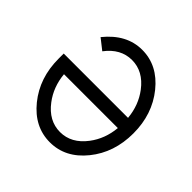

<svg xmlns="http://www.w3.org/2000/svg" viewBox="-170 -810 975 975"><g transform="rotate(45 317.5 -322.0)"><path d="M317.4 9.8Q206.1 9.8 127.4 -87.4Q48.8 -184.6 48.8 -322.3V-358.9H510.7Q502.9 -442.9 455.6 -505.4Q398.4 -581.1 317.4 -581.1Q236.3 -581.1 179.2 -505.4L122.1 -550.3Q206.1 -654.3 317.4 -654.3Q428.7 -654.3 507.3 -556.9Q585.9 -459.5 585.9 -322.3Q585.9 -184.6 507.3 -87.4Q428.7 9.8 317.4 9.8ZM317.4 -63.5Q398.4 -63.5 455.6 -139.2Q502.9 -201.7 510.7 -285.6H124Q131.8 -201.7 179.2 -139.2Q236.3 -63.5 317.4 -63.5Z"/></g></svg>

Font: Catrinity
Style: Regular
Weight: 400
Designer: Alexander Lange
Foundry: High-Logic / Made with FontCreator
Version: Version 2.090;May 20, 2024;FontCreator 15.0.0.2974 64-bit